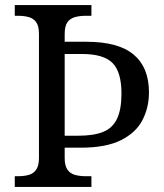

<svg xmlns="http://www.w3.org/2000/svg" viewBox="-20 -734 644 754"><path d="M38 0V-42H51Q74 -42 92.5 -47Q111 -52 122 -67.5Q133 -83 133 -114V-600Q133 -632 122 -647Q111 -662 92.5 -667Q74 -672 51 -672H38V-714H339V-672H316Q294 -672 275 -667Q256 -662 245 -647Q234 -632 234 -600V-570H319Q445 -570 505 -519.5Q565 -469 565 -371Q565 -312 539.5 -262.5Q514 -213 455 -183.5Q396 -154 297 -154H234V-114Q234 -83 245 -67.5Q256 -52 275 -47Q294 -42 316 -42H339V0ZM287 -201Q348 -201 385 -216Q422 -231 439.5 -267.5Q457 -304 457 -367Q457 -451 422 -486.5Q387 -522 302 -522H234V-201Z"/></svg>

Font: Noto Serif Myanmar
Style: Regular
Weight: 400
Designer: Ben Mitchell and the Monotype Design Team
Foundry: Monotype Imaging Inc.
Version: Version 2.106